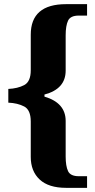

<svg xmlns="http://www.w3.org/2000/svg" viewBox="-20 -780 459 924"><path d="M298 124H399V68H359Q319 68 307.5 43.5Q296 19 296 -27V-198Q296 -285 194 -315V-325Q296 -352 296 -440V-610Q296 -656 307.5 -680.5Q319 -705 359 -705H399V-760H298Q128 -760 128 -613V-442Q128 -387 96.5 -370.5Q65 -354 20 -352V-286Q65 -284 96.5 -267.5Q128 -251 128 -195V-25Q128 44 171 84Q214 124 298 124Z"/></svg>

Font: Noto Serif SemiCondensed Extra
Style: Regular
Weight: 800
Width: 4
Designer: Monotype Design Team
Foundry: Monotype Imaging Inc.
Version: Version 1.002